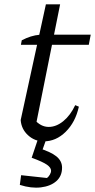

<svg xmlns="http://www.w3.org/2000/svg" viewBox="-20 -647 441 891"><path d="M183 9Q141 9 110 -19.5Q79 -48 76 -90L193 -627H259L144 -54L139 -93Q169 -58 206 -58Q241 -58 274 -85Q307 -112 329 -159L346 -152Q330 -80 285 -35.5Q240 9 183 9ZM77 -439 81 -460Q102 -471 122.5 -477.5Q143 -484 166 -486H401L392 -439ZM72 211 78 166 198 179Q205 174 211 164Q217 154 217 145Q217 131 198 117.5Q179 104 127 85L155 39Q215 57 241.5 78.5Q268 100 268 131Q268 170 241.5 193.5Q215 217 170 222.5Q125 228 72 211ZM160 -13H199L164 85H127Z"/></svg>

Font: Piazzolla Thin
Style: Italic
Weight: 400
Italic angle: -11.3°
Version: Version 2.005